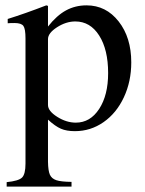

<svg xmlns="http://www.w3.org/2000/svg" viewBox="-20 -480 540 717"><path d="M4.9 216.8V200.2Q49.3 195.8 62.3 183.1Q75.2 170.4 75.2 130.9V-336.9Q75.2 -372.1 67.4 -383.1Q59.6 -394 34.2 -394Q17.6 -394 8.8 -393.1V-409.2Q73.2 -429.2 152.8 -460L159.2 -458V-380.9Q191.9 -422.4 226.6 -441.2Q261.2 -460 303.2 -460Q376 -460 423.1 -399.9Q470.2 -339.8 470.2 -247.1Q470.2 -175.8 442.6 -116.7Q415 -57.6 366.7 -23.9Q318.4 9.8 259.8 9.8Q228.5 9.8 207.5 0.7Q186.5 -8.3 159.2 -33.2V124Q159.7 157.7 166.3 172.4Q172.9 187 190.2 192.9Q207.5 198.7 247.1 199.2V216.8ZM159.2 -334V-87.9Q159.2 -65.4 193.6 -43.7Q228 -22 263.2 -22Q316.9 -22 350.3 -73.2Q383.8 -124.5 383.8 -207Q383.8 -294.9 350.3 -347.4Q316.9 -399.9 261.2 -399.9Q226.6 -399.9 192.9 -378.2Q159.2 -356.4 159.2 -334Z"/></svg>

Font: Accordance
Style: Regular
Weight: 400
Version: Version 1.1 (build May 11, 2018) Miklal Software Solutions, 